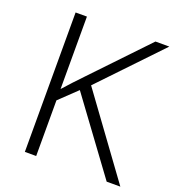

<svg xmlns="http://www.w3.org/2000/svg" viewBox="-130 -819 849 924"><g transform="rotate(20 294.5 -357.0)"><path d="M100 0V-714H158V-343Q179 -367 201 -390.5Q223 -414 245 -437L509 -714H580L290 -410L589 0H519L247 -370L158 -285V0Z"/></g></svg>

Font: Noto Sans Symbols Light
Style: Regular
Weight: 300
Version: Version 2.002